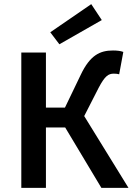

<svg xmlns="http://www.w3.org/2000/svg" viewBox="-20 -908 641 928"><path d="M83 0H202V-292H295L470 0H601L387 -347L457 -484C487 -541 504 -552 530 -552C541 -552 549 -551 556 -549L576 -657C563 -662 546 -664 526 -664C463 -664 415 -641 370 -546L294 -388H202V-654H83ZM267 -694 472 -811 421 -888 223 -752Z"/></svg>

Font: Source Sans Pro Semibold
Style: Regular
Weight: 600
Designer: Paul D. Hunt
Foundry: Adobe Systems Incorporated
Version: Version 3.006;hotconv 1.0.111;makeotfexe 2.5.65597